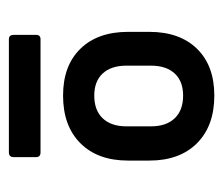

<svg xmlns="http://www.w3.org/2000/svg" viewBox="-56 -652 514 443"><g transform="rotate(90 201.5 -430.0)"><path d="M200 -318Q131 -318 92 -358Q53 -398 53 -468V-517Q53 -587 92 -627Q131 -667 200 -667Q270 -667 310 -627Q350 -587 350 -517V-468Q350 -398 310 -358Q270 -318 200 -318ZM200 -390Q234 -390 252.5 -409.5Q271 -429 271 -464V-521Q271 -556 252.5 -575.5Q234 -595 200 -595Q167 -595 149 -575.5Q131 -556 131 -521V-464Q131 -429 149 -409.5Q167 -390 200 -390ZM70 -193Q60 -193 60 -204V-256Q60 -266 70 -266H331Q342 -266 342 -256V-204Q342 -193 331 -193Z"/></g></svg>

Font: Sofia Sans SemiBold
Style: Regular
Weight: 600
Designer: Botio Nikoltchev, Ani Petrova
Foundry: lettersoup
Version: Version 4.101; ttfautohint (v1.8.4.7-5d5b)